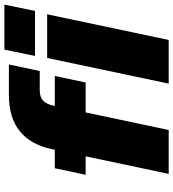

<svg xmlns="http://www.w3.org/2000/svg" viewBox="22 -792 770 853"><g transform="rotate(-90 406.5 -365.0)"><path d="M61 0 139 -369H57L86 -506H168L171 -520Q191 -613 250.5 -661.5Q310 -710 413 -710H547L518 -573H434Q403 -573 387 -558.5Q371 -544 364 -512L363 -506H496L467 -369H334L256 0ZM462 0 576 -540H770L656 0ZM585 -594 613 -730H813L785 -594Z"/></g></svg>

Font: Geist Black
Style: Italic
Weight: 900
Italic angle: -12°
Designer: Basement.studio, Andrés Briganti, Mateo Zaragoza
Foundry: Basement.studio, Vercel, Andrés Briganti, Guido Ferreyra, Mateo Zaragoza
Version: Version 1.500; ttfautohint (v1.8.4.7-5d5b)